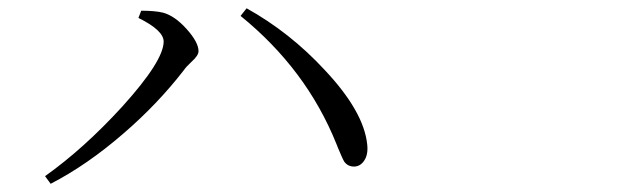

<svg xmlns="http://www.w3.org/2000/svg" viewBox="-20 -572 1540 468"><path d="M103.5 -124 89.8 -142.6Q184.6 -210 278.3 -312.5Q378.9 -423.8 378.9 -470.7Q378.9 -498 317.4 -528.3L324.2 -545.9Q358.4 -545.9 377.9 -541Q406.2 -533.2 435.1 -501Q463.9 -468.8 463.9 -447.3Q463.9 -436.5 446.3 -420.9Q433.6 -409.2 427.7 -400.4Q363.3 -317.4 280.3 -246.1Q192.4 -169.9 103.5 -124ZM842.8 -166Q828.1 -166 819.3 -177.7Q814.5 -185.5 803.7 -211.9Q800.8 -218.8 799.8 -221.7Q726.6 -403.3 566.4 -533.2L581.1 -551.8Q686.5 -493.2 771.5 -401.4Q866.2 -300.8 875 -220.7Q877.9 -196.3 868.2 -181.2Q858.4 -166 842.8 -166Z"/></svg>

Font: Bpmf GenRyu Min R
Style: R
Weight: 400
Foundry: But Ko
Version: Version 1.320